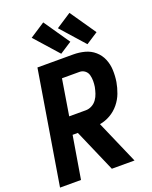

<svg xmlns="http://www.w3.org/2000/svg" viewBox="-176 -1076 928 1170"><g transform="rotate(-20 288.0 -490.5)"><path d="M5 0H141L187 -276H221L341 0H488L366 -280Q402 -286 435 -305Q468 -324 492 -353.5Q516 -383 529 -417.5Q542 -452 548 -487Q554 -525 552.5 -563Q551 -601 537 -634.5Q523 -668 495.5 -692Q468 -716 432 -725.5Q396 -735 358 -735H126ZM206 -389 244 -622H358Q377 -622 392 -610.5Q407 -599 412 -580.5Q417 -562 417 -542.5Q417 -523 414 -504Q410 -484 403.5 -464Q397 -444 384.5 -426.5Q372 -409 353 -399Q334 -389 314 -389ZM461 -764 538 -814 423 -981 325 -917ZM291 -764 368 -814 253 -981 155 -917Z"/></g></svg>

Font: Iosevka Sparkle Extrabold
Style: Italic
Weight: 800
Italic angle: -9°
Designer: Belleve Invis
Foundry: Belleve Invis
Version: Version 4.5.0; ttfautohint (v1.8.3)